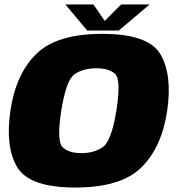

<svg xmlns="http://www.w3.org/2000/svg" viewBox="-20 -833 789 859"><path d="M317 6Q522 6 613 -84.5Q704 -175 728 -337.5Q751.5 -500.5 697.2 -591Q643 -681.5 438 -681.5Q233 -681.5 141.8 -591.2Q50.5 -501 26.5 -337.5Q3 -175.5 57.2 -84.8Q111.5 6 317 6ZM344 -148Q286.5 -148 259.8 -174.8Q233 -201.5 254 -337.5Q276 -476.5 314.8 -502Q353.5 -527.5 411 -527.5Q468 -527.5 495.2 -502Q522.5 -476.5 500.5 -337.5Q478.5 -201.5 439.8 -174.8Q401 -148 344 -148ZM370 -696.5H511.5L649.5 -813H522L448.5 -739.5L398 -813H272.5Z"/></svg>

Font: Anybody Black
Style: Italic
Weight: 900
Italic angle: -10°
Designer: Tyler Finck
Foundry: Etcetera Type Company
Version: Version 1.113;gftools[0.9.25]